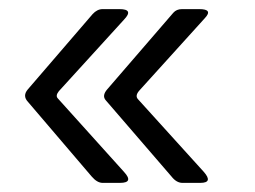

<svg xmlns="http://www.w3.org/2000/svg" viewBox="-20 -462 560 421"><path d="M356 -75 212 -242Q203 -252 215 -266L360 -434Q367 -442 379 -442H417Q448 -442 429 -422L286 -264Q275 -252 283 -244L427 -85Q448 -61 419 -61H380Q367 -61 356 -75ZM181 -75 41 -239Q29 -252 41 -266L183 -431Q193 -442 205 -442H242Q274 -442 252 -419L109 -262Q101 -252 107 -246L252 -85Q274 -61 243 -61H205Q193 -61 181 -75Z"/></svg>

Font: Vivano Light
Style: Regular
Weight: 300
Designer: Joe Prince, Josias Burgherr
Version: Version 2.064;September 19, 2022;FontCreator 14.0.0.2877 64-